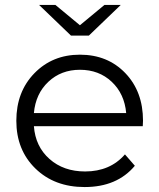

<svg xmlns="http://www.w3.org/2000/svg" viewBox="-20 -751 644 776"><path d="M339 -607H267L138 -731H204L303 -649L402 -731H468ZM558 -263Q558 -260 557.5 -252.5Q557 -245 557 -241H117Q123 -159 180 -108.5Q237 -58 324 -58Q425 -58 485 -127L525 -81Q453 5 322 5Q200 5 123 -70Q46 -145 46 -263Q46 -380 119 -455Q192 -530 303 -530Q415 -530 486.5 -455.5Q558 -381 558 -263ZM303 -469Q227 -469 175.5 -420.5Q124 -372 117 -294H490Q483 -372 431.5 -420.5Q380 -469 303 -469Z"/></svg>

Font: mBank
Style: Regular
Weight: 400
Designer: Julieta Ulanovsky
Foundry: Julieta Ulanovsky
Version: Version 7.200;PS 007.200;hotconv 1.0.88;makeotf.lib2.5.64775